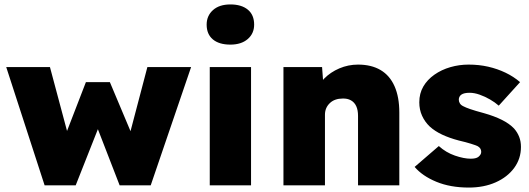

<svg xmlns="http://www.w3.org/2000/svg" viewBox="-20 -835 2382 865"><path d="M181 0 8 -533H205L282 -245L367 -465H475L568 -244L644 -533H841L659 0H519L421 -253L321 0Z M925 0V-533H1111V0ZM911 -724Q911 -764 939.5 -789.5Q968 -815 1018 -815Q1068 -815 1096.5 -791.5Q1125 -768 1125 -724Q1125 -684 1096 -659Q1067 -634 1018 -634Q967 -634 939 -657.5Q911 -681 911 -724Z M1257 -533H1431L1439 -425L1401 -413Q1411 -451 1440 -480.5Q1469 -510 1509 -527Q1549 -544 1593 -544Q1653 -544 1694.5 -519.5Q1736 -495 1757.5 -446.5Q1779 -398 1779 -328V0H1593V-313Q1593 -339 1585 -356.5Q1577 -374 1561 -383Q1545 -392 1523 -391Q1506 -391 1491.5 -386Q1477 -381 1466 -370.5Q1455 -360 1449.5 -347Q1444 -334 1444 -318V0H1351Q1317 0 1293.5 0Q1270 0 1257 0Z M1848 -83 1957 -177Q1989 -148 2029.5 -134Q2070 -120 2101 -120Q2112 -120 2121 -122Q2130 -124 2135.5 -128.5Q2141 -133 2144.5 -138.5Q2148 -144 2148 -151Q2148 -168 2131 -177Q2122 -181 2101.5 -187.5Q2081 -194 2047 -202Q2005 -213 1972 -228.5Q1939 -244 1916 -265Q1894 -286 1881.5 -313.5Q1869 -341 1869 -374Q1869 -414 1887 -445Q1905 -476 1937 -498.5Q1969 -521 2009 -532.5Q2049 -544 2091 -544Q2138 -544 2179.5 -534.5Q2221 -525 2257.5 -507.5Q2294 -490 2323 -465L2227 -359Q2210 -374 2187.5 -387Q2165 -400 2141 -408.5Q2117 -417 2096 -417Q2083 -417 2074 -415Q2065 -413 2059 -409Q2053 -405 2050 -399Q2047 -393 2047 -386Q2047 -377 2052 -369Q2057 -361 2068 -356Q2077 -351 2098.5 -343.5Q2120 -336 2161 -325Q2207 -312 2241 -295Q2275 -278 2296 -256Q2311 -239 2319 -218.5Q2327 -198 2327 -173Q2327 -120 2296.5 -78.5Q2266 -37 2213 -13.5Q2160 10 2092 10Q2009 10 1946 -16Q1883 -42 1848 -83Z"/></svg>

Font: Mach ExtraBold
Style: Regular
Weight: 800
Version: Version 1.002